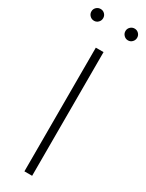

<svg xmlns="http://www.w3.org/2000/svg" viewBox="-247 -945 743 978"><g transform="rotate(30 124.5 -455.5)"><path d="M147.5 -727.5V0H102.1V-727.5ZM225.1 -841.3Q210.9 -841.3 200.7 -851.6Q190.4 -861.8 190.4 -876.5Q190.4 -890.6 200.7 -900.6Q210.9 -910.6 225.1 -910.6Q239.3 -910.6 249.3 -900.6Q259.3 -890.6 259.3 -876.5Q259.3 -861.8 249.3 -851.6Q239.3 -841.3 225.1 -841.3ZM25.4 -841.3Q10.7 -841.3 0.5 -851.6Q-9.8 -861.8 -9.8 -876.5Q-9.8 -890.6 0.5 -900.6Q10.7 -910.6 25.4 -910.6Q39.6 -910.6 49.6 -900.6Q59.6 -890.6 59.6 -876.5Q59.6 -861.8 49.6 -851.6Q39.6 -841.3 25.4 -841.3Z"/></g></svg>

Font: Inter 16pt ExtraLight
Style: Regular
Weight: 250
Version: Version 4.001;git-66647c0bb